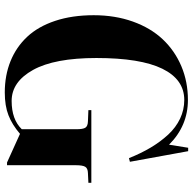

<svg xmlns="http://www.w3.org/2000/svg" viewBox="-22 -763 799 795"><g transform="rotate(90 377.5 -365.5)"><path d="M362.8 14.2Q292 14.2 233.4 -9.5Q174.8 -33.2 132.3 -78.6Q89.8 -124 66.4 -194.3Q43 -264.6 43 -354Q43 -442.4 69.3 -516.1Q95.7 -589.8 142.6 -639.6Q189.5 -689.5 253.9 -716.8Q318.4 -744.1 394 -744.1Q501 -744.1 579.1 -666L591.8 -745.1H606L649.9 -503.9L634.8 -500Q614.7 -550.3 590.8 -590.3Q566.9 -630.4 537.4 -662.4Q507.8 -694.3 471.2 -711.7Q434.6 -729 394 -729Q309.1 -729 264.6 -638.2Q220.2 -547.4 220.2 -365.2Q220.2 -191.9 269.5 -103Q318.8 -14.2 397.9 -14.2Q474.6 -14.2 515.1 -56.2V-282.2Q515.1 -310.1 508.5 -319.8Q502 -329.6 481.9 -330.1L436 -332V-344.2H736.8V-332L696.8 -330.1Q677.2 -329.6 670.7 -319.1Q664.1 -308.6 664.1 -279.8V4.9H652.8L534.2 -48.8Q496.1 -16.1 457 -1Q418 14.2 362.8 14.2Z"/></g></svg>

Font: Display Regular
Style: Bold
Weight: 700
Designer: Latin by Veronika Burian and Jose Scaglione. Greek by Irene Vlachou. Cyrillic by Vera Evstafieva.
Foundry: TypeTogether
Version: Version 3.002